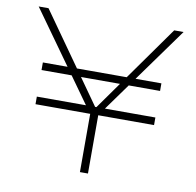

<svg xmlns="http://www.w3.org/2000/svg" viewBox="-78 -768 864 847"><g transform="rotate(10 354.5 -344.0)"><path d="M334 0V-261H89V-295H309L28 -688H72L350 -295H356L635 -688H677L394 -295H620V-261H370V0ZM89 -414V-448H620V-414Z"/></g></svg>

Font: Saira Expanded Thin
Style: Regular
Weight: 250
Width: 7
Designer: Hector Gatti with collaboration of the Omnibus-Type team
Foundry: Omnibus-Type
Version: Version 1.101